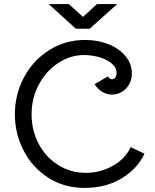

<svg xmlns="http://www.w3.org/2000/svg" viewBox="-20 -900 760 942"><path d="M53 -339Q53 -437 98 -521Q143 -605 222 -654.5Q301 -704 398 -704Q460 -704 512.5 -683Q565 -662 596 -624.5Q627 -587 627 -539Q626 -493 597 -464.5Q568 -436 529 -436Q505 -436 482.5 -449Q460 -462 444 -487L509 -525Q519 -511 530 -511Q539 -511 545.5 -519.5Q552 -528 552 -541Q552 -569 527 -589.5Q502 -610 465 -620Q428 -630 392 -630Q327 -630 267.5 -592Q208 -554 171.5 -487Q135 -420 135 -339Q135 -260 170 -194Q205 -128 266 -90Q327 -52 401 -52Q472 -52 533.5 -86.5Q595 -121 621 -178L689 -146Q655 -73 577.5 -25.5Q500 22 395 22Q294 22 216 -28.5Q138 -79 95.5 -162Q53 -245 53 -339ZM318 -880 387 -817 456 -880H555L420 -759H352L219 -880Z"/></svg>

Font: Bellota
Style: Bold
Weight: 700
Designer: Kemie Guaida
Foundry: Kemie Guaida
Version: Version 4.001